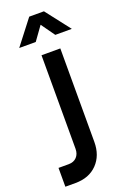

<svg xmlns="http://www.w3.org/2000/svg" viewBox="-184 -1039 726 1103"><g transform="rotate(-20 179.0 -487.5)"><path d="M12.5 6.5V-108.5H74.5Q106 -108.5 124 -127.8Q142 -147 142 -178.5V-750H257V-178.5Q257 -95.5 207.5 -44.5Q158 6.5 74.5 6.5ZM36 -833 151.5 -982.5H241.5L357.5 -833H256.5L197 -916.5L137 -833Z"/></g></svg>

Font: Mohave Light SemiBold
Style: Regular
Weight: 600
Version: Version 2.003